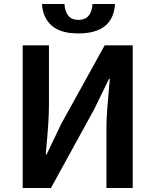

<svg xmlns="http://www.w3.org/2000/svg" viewBox="-20 -945 781 965"><path d="M94 -717H226V-416Q226 -344 214 -216L210 -168H214L287 -321L506 -717H647V0H515V-304Q515 -342 518.5 -390Q522 -438 526 -482L532 -549H528L454 -397L236 0H94ZM191 -925H304Q306 -888 323 -866.5Q340 -845 374 -845Q440 -845 445 -925H558Q549 -777 374 -777Q284 -777 239.5 -816.5Q195 -856 191 -925Z"/></svg>

Font: Nebula Sans Semibold
Style: Regular
Weight: 600
Designer: Paul D. Hunt for Adobe (as Source Sans)
Foundry: Nebula Entertainment & Broadcasting LLC
Version: Version 1.010